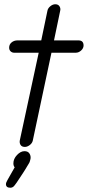

<svg xmlns="http://www.w3.org/2000/svg" viewBox="-20 -684 413 903"><path d="M97 7Q83 7 77 -2Q71 -11 73 -23L162 -436H47Q37 -436 30 -442.5Q23 -449 23 -460Q23 -475 34.5 -484.5Q46 -494 62 -494H174L203 -633Q205 -645 216.5 -654.5Q228 -664 240 -664Q254 -664 260 -654Q266 -644 263 -633L234 -494H349Q373 -494 373 -470Q373 -457 361.5 -446.5Q350 -436 336 -436H222L134 -22Q131 -10 119.5 -1.5Q108 7 97 7ZM29 199Q8 199 8 182Q8 175 15 163L49 103Q43 96 43 84Q43 63 60 45Q77 27 95 27Q110 27 117 36Q124 45 124 57Q124 62 122.5 67Q121 72 120 76Q119 80 114.5 87Q110 94 107.5 98.5Q105 103 98.5 113.5Q92 124 88 130Q51 188 43 194Q37 199 29 199Z"/></svg>

Font: Comic Neue
Style: Italic
Weight: 400
Italic angle: -12°
Designer: Craig Rozynski
Foundry: Craig Rozynski
Version: Version 2.003